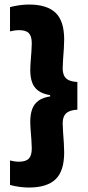

<svg xmlns="http://www.w3.org/2000/svg" viewBox="-20 -698 388 846"><path d="M24.1 -666.7Q42.5 -671.5 64.1 -674.8Q85.7 -678 107.9 -678Q186.5 -678 224.7 -641.9Q262.8 -605.7 262.8 -523.6Q262.8 -508 261.3 -483.6Q259.7 -459.2 257.9 -435.5Q256.2 -411.9 256.2 -397.6Q256.2 -378.1 262.4 -364.9Q268.6 -351.7 282.9 -344.9Q297.1 -338.1 320.9 -336.8V-214.6Q297.1 -213.3 282.9 -206.3Q268.6 -199.4 262.4 -186.4Q256.2 -173.4 256.2 -153.8Q256.2 -140 257.9 -116.1Q259.7 -92.2 261.3 -67.7Q262.8 -43.3 262.8 -26.9Q262.8 55.9 224.7 92.1Q186.5 128.3 107.9 128.3Q85.7 128.3 64.3 125.2Q42.8 122 24.1 117V9Q32.3 11.1 42 12.8Q51.8 14.5 63.1 14.5Q93.9 14.5 107 0.8Q120 -12.9 120 -43.6Q120 -56.9 118.5 -79.1Q116.9 -101.3 115.1 -124.3Q113.4 -147.3 113.4 -161.9Q113.4 -193.3 121.6 -216.7Q129.8 -240.1 150.2 -254.8Q170.7 -269.6 206.9 -273.9L200.9 -270V-278.8Q167.7 -284.1 148.5 -298.4Q129.3 -312.6 121.3 -335.6Q113.4 -358.6 113.4 -389.1Q113.4 -404.1 115.1 -426.8Q116.9 -449.6 118.5 -472Q120 -494.3 120 -507.2Q120 -537.8 107.4 -551.5Q94.8 -565.1 64.8 -565.1Q53.2 -565.1 42.7 -563.4Q32.3 -561.8 24.1 -559.7Z"/></svg>

Font: Anek Odia Medium
Style: Regular
Weight: 500
Designer: Yesha Goshar & Mahesh Sahu (Odia), Yesha Goshar (Latin)
Foundry: Ek Type
Version: Version 1.003